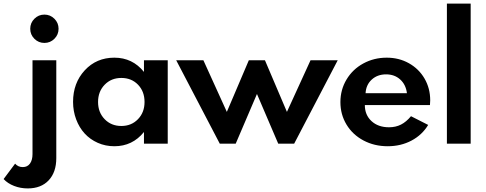

<svg xmlns="http://www.w3.org/2000/svg" viewBox="-117 -802 2712 1072"><path d="M37.7 250Q-2.7 250 -38.4 236.1Q-74.1 222.3 -96.8 197.7L-32.7 111.8Q-15.9 130.9 10 130.9Q36.4 130.9 50.5 111.1Q64.5 91.4 64.5 58.2V-465.5H197.3V80.9Q197.3 159.5 154.8 204.8Q112.3 250 37.7 250ZM186.8 -585.5Q163.6 -562.3 130.9 -562.3Q98.2 -562.3 75 -585.5Q51.8 -608.6 51.8 -641.4Q51.8 -674.1 75 -697.3Q98.2 -720.5 130.9 -720.5Q163.6 -720.5 186.8 -697.3Q210 -674.1 210 -641.4Q210 -608.6 186.8 -585.5Z M521.4 14.5Q471.8 14.5 428.9 -4.5Q385.9 -23.6 355.7 -56.6Q325.5 -89.5 308.2 -135.5Q290.9 -181.4 290.9 -233.2Q290.9 -338.6 356.1 -409.3Q421.4 -480 521.4 -480Q622.7 -480 686.8 -400.5V-465.5H819.5V0H686.8V-65Q622.7 14.5 521.4 14.5ZM690 -232.7Q690 -291.4 653.6 -329.1Q617.3 -366.8 560.5 -366.8Q504.1 -366.8 467.3 -328.9Q430.5 -290.9 430.5 -232.7Q430.5 -174.5 467.3 -136.6Q504.1 -98.6 560.5 -98.6Q616.8 -98.6 653.4 -136.6Q690 -174.5 690 -232.7Z M866.8 -465.5H1018.6L1149.5 -177.3L1272.3 -465.5H1362.3L1485 -177.3L1616.8 -465.5H1768.6L1525.5 0H1436.4L1317.7 -277.3L1199.1 0H1110Z M1783.6 -231.8Q1783.6 -301.4 1818 -358.4Q1852.3 -415.5 1911.6 -447.7Q1970.9 -480 2042.3 -480Q2110.5 -480 2166.1 -448.9Q2221.8 -417.7 2253.4 -363.2Q2285 -308.6 2285 -241.8Q2285 -231.4 2283.6 -215.5H1920Q1920 -160 1957.3 -125.7Q1994.5 -91.4 2055 -91.4Q2092.3 -91.4 2121.8 -106.4Q2151.4 -121.4 2177.7 -153.2L2273.6 -104.5Q2240 -48.6 2180.5 -17Q2120.9 14.5 2047.7 14.5Q1973.2 14.5 1912.5 -17.7Q1851.8 -50 1817.7 -106.4Q1783.6 -162.7 1783.6 -231.8ZM2038.6 -386.8Q1990.5 -386.8 1958.6 -357.7Q1926.8 -328.6 1924.1 -281.8H2155Q2149.1 -329.5 2117.5 -358.2Q2085.9 -386.8 2038.6 -386.8Z M2510.9 0H2378.2V-781.8H2510.9Z"/></svg>

Font: Spartan MB
Style: Bold
Weight: 700
Designer: Matt Bailey, Mirko Velimirovic
Foundry: Matt Bailey
Version: Version 1.005